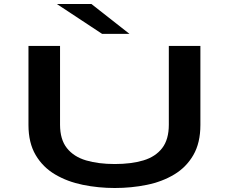

<svg xmlns="http://www.w3.org/2000/svg" viewBox="-20 -930 1140 961"><path d="M554.5 11Q472.5 11 395 -4.8Q317.5 -20.5 256 -56.8Q194.5 -93 158.5 -154Q122.5 -215 122.5 -304.5V-700H280.5V-306Q280.5 -232 314.8 -188.8Q349 -145.5 410.8 -127.2Q472.5 -109 554.5 -109Q637 -109 697.8 -127.2Q758.5 -145.5 791.8 -188.8Q825 -232 825 -306V-700H983V-304.5Q983 -215 947.8 -154Q912.5 -93 852.2 -56.8Q792 -20.5 715 -4.8Q638 11 554.5 11ZM491 -760.5 264.5 -910H437.5L628 -760.5Z"/></svg>

Font: Trispace Expanded SemiBold
Style: Regular
Weight: 600
Width: 7
Designer: Tyler Finck
Foundry: Etcetera Type Company
Version: Version 1.210; ttfautohint (v1.8.3)